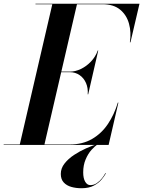

<svg xmlns="http://www.w3.org/2000/svg" viewBox="-66 -770 762 1020"><path d="M38.5 0 212.5 -750H343.5L169.5 0ZM-46.5 0V-2.5H304.5Q373 -2.5 423.2 -31.8Q473.5 -61 507.2 -111.2Q541 -161.5 560 -225H563L511 0ZM400 -269Q402.5 -302.5 390.8 -329.2Q379 -356 356.5 -371.2Q334 -386.5 305.5 -386.5H237.5V-389.5H305.5Q334 -389.5 363.5 -403.5Q393 -417.5 417.2 -443Q441.5 -468.5 453.5 -502H456L402.5 -269ZM624 -545Q632 -598.5 619.2 -644.5Q606.5 -690.5 571.8 -719Q537 -747.5 478.5 -747.5H122.5V-750H675L627 -545ZM366.5 230Q338 230 313 223Q288 216 272.5 199.2Q257 182.5 257 154Q257 124 276.8 98.8Q296.5 73.5 327.2 53.2Q358 33 391.2 18.2Q424.5 3.5 452 -5L453.5 -3Q438 6 419.8 26.5Q401.5 47 388.8 77.2Q376 107.5 376 145.5Q376 178 386.8 195.8Q397.5 213.5 414 213.5Q433 213.5 448.8 202.5Q464.5 191.5 476 176.8Q487.5 162 494 149.5L496.5 151Q489 165 473.8 183.5Q458.5 202 432.5 216Q406.5 230 366.5 230Z"/></svg>

Font: Bodoni Moda 72pt SemiBold
Style: Italic
Weight: 600
Italic angle: -13°
Designer: Owen Earl
Foundry: indestructible type
Version: Version 2.004